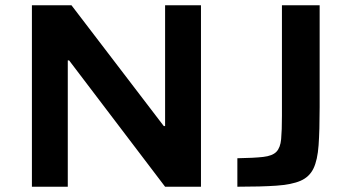

<svg xmlns="http://www.w3.org/2000/svg" viewBox="-20 -708 1327 728"><path d="M101 0V-688H251L601 -230H606V-688H742V0H606L242 -479H237V0ZM880 0V-108Q943 -109 978 -113Q1013 -117 1028 -132.5Q1043 -148 1046 -180.5Q1049 -213 1049 -269V-688H1192V-302Q1192 -214 1188 -157.5Q1184 -101 1168.5 -69Q1153 -37 1119.5 -22.5Q1086 -8 1028 -4Q970 0 880 0Z"/></svg>

Font: Saira Expanded SemiBold
Style: Regular
Weight: 600
Width: 7
Designer: Hector Gatti with collaboration of the Omnibus-Type team
Foundry: Omnibus-Type
Version: Version 1.100; ttfautohint (v1.8.3)